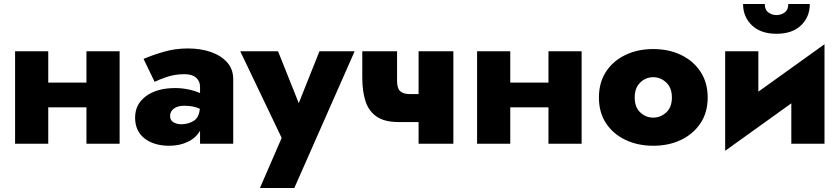

<svg xmlns="http://www.w3.org/2000/svg" viewBox="-20 -715 4177 955"><path d="M55 -460H220V-304H410V-460H575V0H410V-181H220V0H55Z M749 -308 694 -422Q738 -441 795 -457.5Q852 -474 914 -474Q979 -474 1030 -456Q1081 -438 1110.5 -404Q1140 -370 1140 -322V0H975V-65Q955 -29 914 -9.5Q873 10 822 10Q746 10 699 -26.5Q652 -63 652 -130Q652 -197 706.5 -237Q761 -277 852 -277Q885 -277 918 -270Q951 -263 975 -252V-283Q975 -311 955.5 -328.5Q936 -346 898 -346Q849 -346 807.5 -331.5Q766 -317 749 -308ZM826 -138Q826 -117 842.5 -107Q859 -97 882 -97Q916 -97 943 -113.5Q970 -130 974 -174Q942 -189 896 -189Q864 -189 845 -175Q826 -161 826 -138Z M1744 -460 1444 220H1273L1381 -29L1175 -460H1363L1466 -202L1569 -460Z M1955 -460V-312Q1955 -276 1970.5 -261.5Q1986 -247 2019 -247H2062V-460H2235V0H2062V-108H1962Q1893 -108 1853.5 -135Q1814 -162 1798 -211.5Q1782 -261 1782 -328V-460Z M2353 -460H2518V-304H2708V-460H2873V0H2708V-181H2518V0H2353Z M2959 -230Q2959 -304 2994 -358Q3029 -412 3090.5 -441.5Q3152 -471 3229 -471Q3307 -471 3368 -441.5Q3429 -412 3464.5 -358Q3500 -304 3500 -230Q3500 -156 3464.5 -102.5Q3429 -49 3368 -19.5Q3307 10 3229 10Q3152 10 3090.5 -19.5Q3029 -49 2994 -102.5Q2959 -156 2959 -230ZM3137 -230Q3137 -182 3164.5 -156Q3192 -130 3229 -130Q3266 -130 3294 -156Q3322 -182 3322 -230Q3322 -278 3294 -304.5Q3266 -331 3229 -331Q3192 -331 3164.5 -304.5Q3137 -278 3137 -230Z M3676 -695H3784Q3784 -666 3802 -653Q3820 -640 3842 -640Q3865 -640 3883 -653Q3901 -666 3901 -695H4008Q4008 -631 3964.5 -589Q3921 -547 3842 -547Q3764 -547 3720 -589Q3676 -631 3676 -695ZM3752 -460V-259L4081 -495V0H3916V-201L3587 35V-460Z"/></svg>

Font: Jost* Heavy
Style: Regular
Weight: 800
Version: Version 3.7